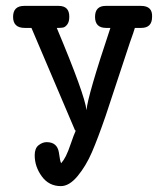

<svg xmlns="http://www.w3.org/2000/svg" viewBox="-20 -631 565 659"><path d="M63 -610.8H181.2Q218.3 -610.8 217.8 -573.2Q217.8 -556.2 210.9 -547.1Q204.1 -538.1 197 -536.6Q189.9 -535.2 179.2 -535.2H174.8Q271 -306.2 276.9 -252.9Q280.8 -301.8 358.9 -535.2H344.2Q306.2 -535.2 306.2 -573Q306.2 -610.8 342.8 -610.8H463.9Q503.9 -610.8 502 -573.2Q502 -535.2 464.8 -535.2H442.9Q439.9 -523.9 425.8 -484.9L342.8 -233.9Q315.9 -155.8 295.4 -108.4Q274.9 -61 246.3 -26.6Q217.8 7.8 189 7.8Q147.9 7.8 123.5 -25.6Q99.1 -59.1 99.1 -98.1Q99.1 -122.1 112.5 -132.6Q126 -143.1 140.1 -143.1Q176.3 -143.1 182.1 -107.9Q186 -77.1 189.9 -70.8Q198.7 -80.6 206.3 -95.7Q213.9 -110.8 223.4 -138.9Q232.9 -167 240.2 -183.1H237.8L87.9 -535.2H64.9Q24.9 -535.2 24.9 -573Q24.9 -610.8 63 -610.8Z"/></svg>

Font: CMU Typewriter Text
Style: Bold
Weight: 700
Version: Version 0.7.0